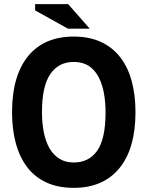

<svg xmlns="http://www.w3.org/2000/svg" viewBox="-20 -890 710 924"><path d="M38 -350Q38 -525 115 -619.5Q192 -714 335 -714Q410 -714 466 -688Q522 -662 559 -614Q596 -566 614 -499Q632 -432 632 -350Q632 -175 554.5 -80.5Q477 14 335 14Q259 14 203 -12Q147 -38 110.5 -86Q74 -134 56 -201Q38 -268 38 -350ZM182 -350Q182 -297 191 -252.5Q200 -208 218.5 -176Q237 -144 266 -126Q295 -108 335 -108Q408 -108 448 -165Q488 -222 488 -350Q488 -401 479.5 -445Q471 -489 453 -522Q435 -555 406 -573.5Q377 -592 335 -592Q262 -592 222 -533.5Q182 -475 182 -350ZM412 -752H307L149 -840V-870H308Z"/></svg>

Font: PTSans
Style: Bold
Weight: 700
Designer: A.Korolkova, O.Umpeleva, V.Yefimov
Foundry: ParaType Ltd
Version: Version 2.003W OFL